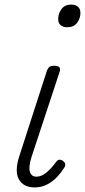

<svg xmlns="http://www.w3.org/2000/svg" viewBox="-20 -802 371 838"><path d="M131 16Q82 16 62 -20Q42 -56 67 -129L185 -494Q190 -506 196.5 -510.5Q203 -515 216 -515Q233 -515 238.5 -509Q244 -503 241 -491L117 -115Q104 -73 110.5 -52Q117 -31 139 -31Q155 -31 170.5 -40.5Q186 -50 200 -65Q214 -80 224 -94Q228 -101 235 -104Q242 -107 253 -101Q263 -94 264.5 -87Q266 -80 261 -71Q248 -50 229.5 -30Q211 -10 186 3Q161 16 131 16ZM273 -683Q256 -683 245 -692Q234 -701 234 -719Q234 -743 248.5 -762.5Q263 -782 290 -782Q309 -782 320 -773Q331 -764 331 -745Q331 -722 316.5 -702.5Q302 -683 273 -683Z"/></svg>

Font: Playwrite CO ExtraLight
Style: Regular
Weight: 250
Version: Version 1.002